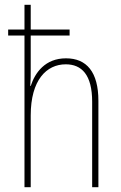

<svg xmlns="http://www.w3.org/2000/svg" viewBox="-20 -780 503 800"><path d="M108 -760H82V-657H14V-632H82V0H108V-299C108 -447 174 -512 254 -512C320 -512 364 -469 364 -356V0H390V-360C390 -480 341 -537 255 -537C168 -537 126 -477 108 -422H106C108 -446 108 -463 108 -493V-632H270V-657H108Z"/></svg>

Font: Noto Sans Thai Looped Condensed Thin
Style: Regular
Weight: 100
Width: 3
Designer: Sasikarn Vongin, Ben Mitchell
Foundry: The Fontpad Ltd
Version: Version 1.001